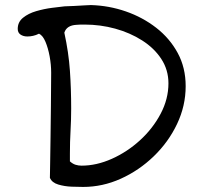

<svg xmlns="http://www.w3.org/2000/svg" viewBox="-20 -723 802 758"><path d="M308 15Q291 15 263 14Q235 13 210 5.5Q185 -2 177 -21Q177 -37 178 -79Q179 -121 179.5 -179.5Q180 -238 181 -305Q182 -372 182 -436Q182 -468 176 -500.5Q170 -533 159.5 -558Q149 -583 134 -590Q122 -584 110.5 -581.5Q99 -579 88 -579Q72 -579 61 -586.5Q50 -594 50 -609Q50 -636 71 -653Q92 -670 123 -679Q154 -688 185 -692Q216 -696 235 -698Q249 -698 273 -699.5Q297 -701 317 -702Q337 -703 339 -703Q410 -701 476.5 -678Q543 -655 596.5 -613.5Q650 -572 681.5 -514Q713 -456 713 -383Q713 -305 679 -233.5Q645 -162 587 -106Q529 -50 457 -17.5Q385 15 308 15ZM302 -69Q361 -69 421.5 -96Q482 -123 532.5 -169Q583 -215 614 -273.5Q645 -332 645 -394Q645 -447 617 -490Q589 -533 541 -563.5Q493 -594 434.5 -610Q376 -626 314 -626Q307 -626 298.5 -626Q290 -626 282 -625Q243 -623 234 -594Q251 -516 256 -444Q261 -372 261 -294Q261 -251 258.5 -207Q256 -163 256 -116V-86Q267 -76 278.5 -72.5Q290 -69 302 -69Z"/></svg>

Font: Fuzzy Bubbles
Style: Regular
Weight: 400
Designer: Robert E. Leuschke
Foundry: Robert E. Leuschke
Version: Version 1.010; ttfautohint (v1.8.3)